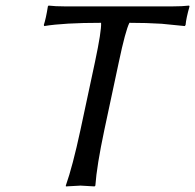

<svg xmlns="http://www.w3.org/2000/svg" viewBox="-20 -668 702 691"><path d="M321.8 -444.8Q345.7 -557.6 343.8 -585.9Q210 -585.9 139.2 -574.2L137.7 -578.1Q145.5 -601.6 152.3 -645L154.8 -647.9Q178.7 -645 213.9 -645H600.1Q636.2 -645 660.6 -647.9L662.1 -645Q649.9 -602.1 647.9 -578.1L645 -574.2Q645 -574.2 561.5 -582.5Q507.3 -585.9 445.8 -585.9Q431.6 -558.1 407.7 -444.8L355.5 -200.2Q328.1 -70.8 323.2 0L320.3 2.9Q318.4 2.9 270 0L217.3 2.9L216.8 0Q241.2 -68.8 269.5 -200.2Z"/></svg>

Font: Linux Biolinum Capitals O
Style: Italic Samll Caps
Weight: 400
Italic angle: -12°
Designer: Philipp H. Poll
Foundry: Philipp H. Poll
Version: Version 0.6.2